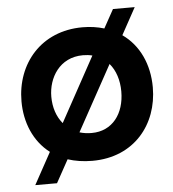

<svg xmlns="http://www.w3.org/2000/svg" viewBox="-49 -627 683 756"><g transform="rotate(-5 292.0 -249.0)"><path d="M60.1 83H146L195.8 -7.3C224.1 2 256.8 7.3 293 7.3C458.5 7.3 554.7 -114.3 554.7 -260.3C554.7 -351.6 518.6 -429.2 453.1 -475.1L511.2 -581.1H425.3L384.8 -507.8C358.9 -515.6 330.6 -520 299.3 -520C135.7 -520 34.7 -399.4 34.7 -250C34.7 -167.5 65.9 -90.3 128.9 -42.5ZM189 -150.9C166 -178.2 153.3 -215.3 153.3 -258.3C153.3 -332.5 198.7 -410.2 291.5 -410.2C304.7 -410.2 317.4 -408.7 328.6 -405.8ZM251.5 -108.9 393.1 -366.7C417 -338.9 429.7 -299.3 429.7 -254.9C429.7 -167.5 381.8 -102.1 299.3 -102.1C282.2 -102.1 266.1 -104.5 251.5 -108.9Z"/></g></svg>

Font: HammersmithOne
Style: Regular
Weight: 400
Designer: Nicole Fally
Foundry: Nicole Fally
Version: Version 1.003